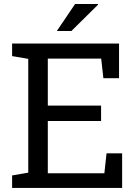

<svg xmlns="http://www.w3.org/2000/svg" viewBox="-20 -925 678 945"><path d="M39.6 0V-61.5L119.1 -75.2V-635.3L39.6 -648.9V-710.9H565.9V-540H488.8L478 -636.7H215.3V-405.3H477.5V-329.6H215.3V-72.3H493.7L504.4 -170.4H581.1V0ZM259.8 -772.5 349.6 -905.3H461.9L462.9 -902.3L331.5 -772.5Z"/></svg>

Font: Roboto Slab
Style: Regular
Weight: 400
Designer: Google
Version: Version 2.000; ttfautohint (v1.8.1.43-b0c9)